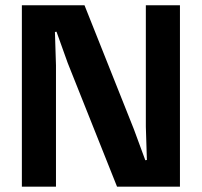

<svg xmlns="http://www.w3.org/2000/svg" viewBox="-20 -700 757 720"><path d="M62 0V-680.2H296.9L481.9 -215.8L524.9 -99.1L530.8 -100.1L526.9 -225.1V-680.2H654.8V0H418.9L233.9 -463.9L191.9 -581.1L186 -580.1L189.9 -455.1V0Z"/></svg>

Font: TASA Orbiter Text
Style: Bold
Weight: 700
Designer: Weizhong Zhang
Version: Version 1.000;Glyphs 3.1.2 (3151)